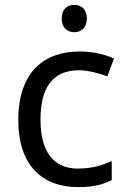

<svg xmlns="http://www.w3.org/2000/svg" viewBox="-20 -757 520 787"><path d="M285 -737C256 -737 233 -720 233 -681C233 -643 256 -625 285 -625C312 -625 336 -643 336 -681C336 -720 312 -737 285 -737ZM300 10C361 10 402 0 438 -19V-97C401 -80 357 -66 299 -66C198 -66 146 -137 146 -266C146 -400 197 -469 304 -469C341 -469 388 -456 420 -444L447 -517C415 -533 360 -546 306 -546C162 -546 55 -463 55 -265C55 -75 157 10 300 10Z"/></svg>

Font: Noto Sans Kayah Li
Style: Regular
Weight: 400
Designer: Monotype Design Team, Sérgio Martins
Foundry: Monotype Imaging Inc.
Version: Version 2.002